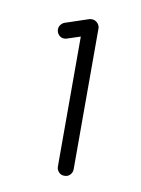

<svg xmlns="http://www.w3.org/2000/svg" viewBox="-55 -822 344 469"><g transform="rotate(10 117.0 -587.0)"><path d="M155.8 -412.6Q155.8 -404.3 149.9 -398.4Q144 -392.6 136.2 -393.1Q128.4 -392.6 122.6 -398.4Q116.7 -404.3 116.7 -412.6V-734.9L85.4 -724.6Q82 -723.1 78.1 -723.1Q70.3 -722.7 64.5 -728.5Q58.6 -734.4 58.6 -742.7Q58.6 -750.5 64.5 -756.3Q67.4 -759.3 70.8 -760.7L129.4 -780.3Q132.3 -781.2 136.2 -781.2Q144 -781.2 149.9 -775.4Q155.8 -769.5 155.8 -761.7Z"/></g></svg>

Font: Comfortaa
Style: Regular
Weight: 400
Designer: Johan Aakerlund
Foundry: Johan Aakerlund
Version: Version 2.001; ttfautohint (v1.4.1)